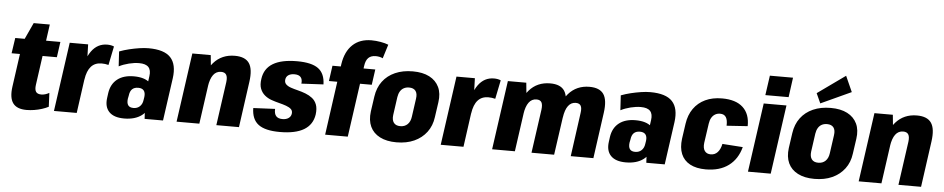

<svg xmlns="http://www.w3.org/2000/svg" viewBox="-44 -1148 7357 1496"><g transform="rotate(5 3635.0 -400.0)"><path d="M185 11Q109 11 78.5 -31Q48 -73 60 -160L109 -510L182 -668H308L241 -190Q236 -153 247.5 -136Q259 -119 289 -119Q304 -119 319.5 -123.5Q335 -128 351 -137L356 -29Q333 -17 304.5 -8Q276 1 245 6Q214 11 185 11ZM49 -540H402L385 -419H31Z M475 -540H619L625 -346L577 0H399ZM580 -295Q598 -421 645 -486Q692 -551 768 -551Q783 -551 796.5 -548.5Q810 -546 821 -541L791 -394Q765 -401 737 -401Q685 -401 654.5 -367Q624 -333 614 -264Z M1097 -199 1116 -334Q1123 -382 1101.5 -405.5Q1080 -429 1028 -429Q991 -429 948.5 -418.5Q906 -408 871 -390L864 -506Q901 -520 940.5 -529.5Q980 -539 1019 -545Q1058 -551 1091 -551Q1214 -551 1264 -497Q1314 -443 1299 -334L1252 0H1108ZM948 11Q868 11 830.5 -28Q793 -67 803 -138L808 -175Q818 -246 866.5 -284.5Q915 -323 996 -323Q1080 -323 1121 -285Q1162 -247 1152 -176L1146 -139Q1137 -67 1085 -28Q1033 11 948 11ZM1014 -77Q1044 -77 1063.5 -95.5Q1083 -114 1087 -145L1091 -170Q1095 -203 1081.5 -220Q1068 -237 1038 -237Q1007 -237 990 -220.5Q973 -204 969 -169L964 -144Q960 -111 972 -94Q984 -77 1014 -77Z M1717 -341Q1722 -380 1710.5 -398.5Q1699 -417 1670 -417Q1632 -417 1609 -386Q1586 -355 1577 -294L1511 -221L1517 -267Q1537 -407 1600.5 -479Q1664 -551 1766 -551Q1847 -551 1878.5 -505Q1910 -459 1896 -359L1846 0H1669ZM1434 -540H1578L1592 -398L1536 0H1358Z M2166 10Q2051 10 1998 -30Q1945 -70 1944 -158L2114 -166Q2112 -128 2128 -110Q2144 -92 2178 -92Q2207 -92 2225.5 -105Q2244 -118 2247 -140Q2250 -163 2236 -176Q2222 -189 2197 -198Q2172 -207 2141.5 -214.5Q2111 -222 2081 -232.5Q2051 -243 2027.5 -262.5Q2004 -282 1992 -312.5Q1980 -343 1987 -390Q1998 -471 2064.5 -511Q2131 -551 2253 -551Q2367 -551 2419 -512.5Q2471 -474 2473 -389L2301 -380Q2305 -414 2290 -431Q2275 -448 2241 -448Q2212 -448 2194 -436Q2176 -424 2173 -401Q2170 -378 2184 -364Q2198 -350 2223 -341.5Q2248 -333 2278.5 -325.5Q2309 -318 2339 -306.5Q2369 -295 2392.5 -276.5Q2416 -258 2427.5 -227.5Q2439 -197 2433 -150Q2421 -70 2354.5 -30Q2288 10 2166 10Z M2598 -560Q2613 -658 2669 -711Q2725 -764 2816 -764Q2851 -764 2888 -757.5Q2925 -751 2949 -741L2915 -632Q2904 -638 2889 -641Q2874 -644 2860 -644Q2823 -644 2802.5 -624Q2782 -604 2776 -560L2697 0H2520ZM2530 -540H2865L2848 -419H2513Z M3078 11Q3001 11 2948.5 -16Q2896 -43 2873 -92.5Q2850 -142 2859 -211L2876 -329Q2886 -399 2923 -448.5Q2960 -498 3020 -524.5Q3080 -551 3158 -551Q3236 -551 3288 -524Q3340 -497 3363.5 -447.5Q3387 -398 3377 -329L3360 -211Q3351 -142 3313.5 -92.5Q3276 -43 3216.5 -16Q3157 11 3078 11ZM3097 -117Q3132 -117 3154 -138.5Q3176 -160 3181 -199L3201 -341Q3207 -381 3191 -402Q3175 -423 3140 -423Q3117 -423 3099 -413.5Q3081 -404 3070 -385.5Q3059 -367 3055 -341L3035 -199Q3030 -160 3046 -138.5Q3062 -117 3097 -117Z M3500 -540H3644L3650 -346L3602 0H3424ZM3605 -295Q3623 -421 3670 -486Q3717 -551 3793 -551Q3808 -551 3821.5 -548.5Q3835 -546 3846 -541L3816 -394Q3790 -401 3762 -401Q3710 -401 3679.5 -367Q3649 -333 3639 -264Z M4488 -341Q4494 -380 4483.5 -398.5Q4473 -417 4444 -417Q4408 -417 4385 -386.5Q4362 -356 4353 -294L4286 -221L4292 -267Q4313 -407 4376 -479Q4439 -551 4540 -551Q4620 -551 4651 -505Q4682 -459 4668 -359L4618 0H4441ZM3902 -540H4046L4060 -398L4004 0H3826ZM4182 -341Q4187 -380 4176.5 -398.5Q4166 -417 4137 -417Q4100 -417 4077 -386Q4054 -355 4045 -294L3979 -221L3985 -267Q4006 -407 4068.5 -479Q4131 -551 4233 -551Q4313 -551 4344 -505Q4375 -459 4362 -359L4311 0H4134Z M5021 -199 5040 -334Q5047 -382 5025.5 -405.5Q5004 -429 4952 -429Q4915 -429 4872.5 -418.5Q4830 -408 4795 -390L4788 -506Q4825 -520 4864.5 -529.5Q4904 -539 4943 -545Q4982 -551 5015 -551Q5138 -551 5188 -497Q5238 -443 5223 -334L5176 0H5032ZM4872 11Q4792 11 4754.5 -28Q4717 -67 4727 -138L4732 -175Q4742 -246 4790.5 -284.5Q4839 -323 4920 -323Q5004 -323 5045 -285Q5086 -247 5076 -176L5070 -139Q5061 -67 5009 -28Q4957 11 4872 11ZM4938 -77Q4968 -77 4987.5 -95.5Q5007 -114 5011 -145L5015 -170Q5019 -203 5005.5 -220Q4992 -237 4962 -237Q4931 -237 4914 -220.5Q4897 -204 4893 -169L4888 -144Q4884 -111 4896 -94Q4908 -77 4938 -77Z M5497 11Q5423 11 5374 -15.5Q5325 -42 5304.5 -91.5Q5284 -141 5293 -211L5310 -329Q5320 -399 5355 -448.5Q5390 -498 5446 -524.5Q5502 -551 5577 -551Q5685 -551 5740.5 -499.5Q5796 -448 5794 -353L5630 -342Q5632 -386 5618 -408.5Q5604 -431 5572 -431Q5550 -431 5533 -421Q5516 -411 5505 -392.5Q5494 -374 5490 -346L5468 -194Q5463 -153 5478.5 -131Q5494 -109 5526 -109Q5558 -109 5579.5 -132Q5601 -155 5610 -198L5770 -187Q5745 -92 5675.5 -40.5Q5606 11 5497 11Z M6081 -540 6005 0H5827L5903 -540ZM6113 -760 6092 -606H5910L5932 -760Z M6347 11Q6270 11 6217.5 -16Q6165 -43 6142 -92.5Q6119 -142 6128 -211L6145 -329Q6155 -399 6192 -448.5Q6229 -498 6289 -524.5Q6349 -551 6427 -551Q6505 -551 6557 -524Q6609 -497 6632.5 -447.5Q6656 -398 6646 -329L6629 -211Q6620 -142 6582.5 -92.5Q6545 -43 6485.5 -16Q6426 11 6347 11ZM6366 -117Q6401 -117 6423 -138.5Q6445 -160 6450 -199L6470 -341Q6476 -381 6460 -402Q6444 -423 6409 -423Q6386 -423 6368 -413.5Q6350 -404 6339 -385.5Q6328 -367 6324 -341L6304 -199Q6299 -160 6315 -138.5Q6331 -117 6366 -117ZM6579 -688 6342 -579 6307 -656 6524 -811Z M7052 -341Q7057 -380 7045.5 -398.5Q7034 -417 7005 -417Q6967 -417 6944 -386Q6921 -355 6912 -294L6846 -221L6852 -267Q6872 -407 6935.5 -479Q6999 -551 7101 -551Q7182 -551 7213.5 -505Q7245 -459 7231 -359L7181 0H7004ZM6769 -540H6913L6927 -398L6871 0H6693Z"/></g></svg>

Font: Pathway Extreme Condensed ExtraBold
Style: Italic
Weight: 800
Width: 3
Italic angle: -8°
Version: Version 1.001;gftools[0.9.26]